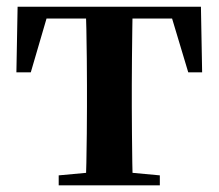

<svg xmlns="http://www.w3.org/2000/svg" viewBox="-20 -556 656 576"><path d="M29.2 -339.1 32.8 -535.7H582.8L586.4 -339.1H544.7L486.1 -534.2L552 -500.4H63.6L129.5 -534.2L72.4 -339.1ZM156.1 0V-29.9L267.7 -40.2H348.6L459.5 -29.9V0ZM237.2 0Q238.2 -25.5 239.1 -67.4Q239.9 -109.4 240.4 -154.7Q240.9 -200 240.9 -234.8V-301.2Q240.9 -335.7 240.4 -381Q239.9 -426.4 239.1 -468.7Q238.2 -511 237.2 -535.7H378.4Q377.4 -511 376.9 -468.7Q376.4 -426.4 375.9 -381Q375.4 -335.7 375.4 -301.2V-234.8Q375.4 -200 375.9 -154.7Q376.4 -109.4 376.9 -67.4Q377.4 -25.5 378.4 0Z"/></svg>

Font: Noto Serif SC
Style: Regular
Weight: 200
Designer: Ryoko NISHIZUKA 西塚涼子 (kana & ideographs); Frank Grießhammer (Latin, Greek & Cyrillic); Wenlong ZHANG 张文龙 (bopomofo); San
Foundry: Adobe
Version: Version 2.001;hotconv 1.1.0;makeotfexe 2.6.0